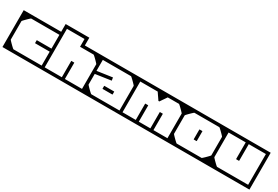

<svg xmlns="http://www.w3.org/2000/svg" viewBox="23 -1385 3157 2184"><g transform="rotate(30 1602.0 -293.0)"><path d="M-20 -279H20V-120Q20 -118.5 27.8 -110Q35.5 -101.5 47 -89.8Q58.5 -78 70.5 -66.5Q82.5 -55 91 -47.5Q99.5 -40 101 -40Q101 -40 101 -40Q101 -40 101 -40Q101 -40 101 -40Q101 -40 101 -40Q107 -40 123.2 -40Q139.5 -40 160.2 -40Q181 -40 201.2 -40Q221.5 -40 235.5 -40Q249.5 -40 252 -40Q252 -30.5 252 -20.2Q252 -10 252 0Q252 0 252 0Q252 0 252 0Q252 0 252 0Q252 0 252 0Q252 0 252 0Q252 0 232.2 0Q212.5 0 181.8 0Q151 0 116 0Q81 0 50.2 0Q19.5 0 -0.2 0Q-20 0 -20 0Q-20 0 -20 0Q-20 0 -20 0Q-20 0 -20 0Q-20 0 -20 0Q-20 0 -20 -14Q-20 -28 -20 -52Q-20 -76 -20 -105.5Q-20 -135 -20 -166.2Q-20 -197.5 -20 -227Q-20 -256.5 -20 -279ZM-20 -205Q-20 -228 -20 -257Q-20 -286 -20 -317.5Q-20 -349 -20 -378.5Q-20 -408 -20 -432Q-20 -456 -20 -470Q-20 -484 -20 -484Q-20 -484 -20 -484Q-20 -484 -20 -484Q-20 -484 -20 -484Q-20 -484 -20 -484Q-20 -484 -0.2 -484Q19.5 -484 50.2 -484Q81 -484 116 -484Q151 -484 181.8 -484Q212.5 -484 232.2 -484Q252 -484 252 -484Q252 -484 252 -484Q252 -484 252 -484Q252 -484 252 -484Q252 -484 252 -484Q252 -484 252 -484Q252 -474.5 252 -464.2Q252 -454 252 -444Q249.5 -444 235.5 -444Q221.5 -444 201.2 -444Q181 -444 160.2 -444Q139.5 -444 123.2 -444Q107 -444 101 -444Q101 -444 101 -444Q101 -444 101 -444Q101 -444 101 -444Q101 -444 101 -444Q99.5 -444 91 -436.5Q82.5 -429 70.5 -417.5Q58.5 -406 47 -394.2Q35.5 -382.5 27.8 -374Q20 -365.5 20 -364V-205ZM-20 -128V-358H20Q20 -335 20 -323.2Q20 -311.5 20 -302.8Q20 -294 20 -281Q20 -268 20 -243Q20 -243 20 -243Q20 -243 20 -243Q20 -243 20 -243Q20 -243 20 -243Q20 -219 20 -203.8Q20 -188.5 20 -172Q20 -155.5 20 -128ZM279 -259Q279 -261 279.2 -261.8Q279.5 -262.5 280.2 -262.8Q281 -263 283 -263Q283 -263 303.5 -263Q324 -263 354.5 -263Q385 -263 415.5 -263Q446 -263 466.5 -263Q487 -263 487 -263Q487 -263 487 -263Q487 -263 487 -263Q487 -263 487 -263Q487 -263 487 -263Q487 -263 487 -263Q489 -263 489.8 -262.8Q490.5 -262.5 490.8 -261.8Q491 -261 491 -259Q491 -259 491 -255.8Q491 -252.5 491 -247.8Q491 -243 491 -238.2Q491 -233.5 491 -230.2Q491 -227 491 -227Q491 -224 490.5 -223.5Q490 -223 487 -223Q487 -223 487 -223Q487 -223 487 -223Q487 -223 487 -223Q487 -223 487 -223Q487 -223 487 -223Q487 -223 466.5 -223Q446 -223 415.5 -223Q385 -223 354.5 -223Q324 -223 303.5 -223Q283 -223 283 -223Q281 -223 280.2 -223.2Q279.5 -223.5 279.2 -224.2Q279 -225 279 -227Q279 -227 279 -235Q279 -243 279 -251Q279 -259 279 -259ZM512 -249Q512 -249 512 -231Q512 -213 512 -184.8Q512 -156.5 512 -124.5Q512 -92.5 512 -64.2Q512 -36 512 -18Q512 0 512 0Q512 0 512 0Q512 0 512 0Q512 0 512 0Q512 0 512 0Q512 0 492.2 0Q472.5 0 441.8 0Q411 0 376 0Q341 0 310.2 0Q279.5 0 259.8 0Q240 0 240 0Q240 0 240 0Q240 0 240 0Q240 0 240 0Q240 0 240 0Q240 0 240 0Q240 -10 240 -20.2Q240 -30.5 240 -40Q240 -40 263.5 -40Q287 -40 321.5 -40Q356 -40 390.5 -40Q425 -40 448.5 -40Q472 -40 472 -40Q472 -40 472 -40Q472 -40 472 -40Q472 -40 472 -40Q472 -40 472 -40Q472 -40 472 -40Q472 -40 472 -40Q472 -40 472 -40Q472 -40 472 -40Q472 -40 472 -40Q472 -40 472 -40Q472 -40 472 -40Q472 -40 472 -61Q472 -82 472 -113.2Q472 -144.5 472 -175.8Q472 -207 472 -228Q472 -249 472 -249ZM512 -235H472Q472 -235 472 -256Q472 -277 472 -308.2Q472 -339.5 472 -370.8Q472 -402 472 -423Q472 -444 472 -444Q472 -444 472 -444Q472 -444 472 -444Q472 -444 472 -444Q472 -444 472 -444Q472 -444 472 -444Q472 -444 472 -444Q472 -444 472 -444Q472 -444 472 -444Q472 -444 472 -444Q472 -444 472 -444Q472 -444 472 -444Q472 -444 448.5 -444Q425 -444 390.5 -444Q356 -444 321.5 -444Q287 -444 263.5 -444Q240 -444 240 -444Q240 -454 240 -464.2Q240 -474.5 240 -484Q240 -484 240 -484Q240 -484 240 -484Q240 -484 240 -484Q240 -484 240 -484Q240 -484 240 -484Q240 -484 259.8 -484Q279.5 -484 310.2 -484Q341 -484 376 -484Q411 -484 441.8 -484Q472.5 -484 492.2 -484Q512 -484 512 -484Q512 -484 512 -484Q512 -484 512 -484Q512 -484 512 -484Q512 -484 512 -484Q512 -484 512 -466Q512 -448 512 -419.8Q512 -391.5 512 -359.5Q512 -327.5 512 -299.2Q512 -271 512 -253Q512 -235 512 -235Z M1042 -279Q1042 -279 1042 -258.8Q1042 -238.5 1042 -206.8Q1042 -175 1042 -139.5Q1042 -104 1042 -72.2Q1042 -40.5 1042 -20.2Q1042 0 1042 0Q1042 0 1042 0Q1042 0 1042 0Q1042 0 1042 0Q1042 0 1042 0Q1042 0 1021 0Q1000 0 966.8 0Q933.5 0 896 0Q858.5 0 825.2 0Q792 0 771 0Q750 0 750 0Q750 0 750 0Q750 0 750 0Q750 0 750 0Q750 0 750 0Q750 0 750 0Q750 -10 750 -20.2Q750 -30.5 750 -40Q750 -40 768.2 -40Q786.5 -40 815.2 -40Q844 -40 876 -40Q908 -40 936.8 -40Q965.5 -40 983.8 -40Q1002 -40 1002 -40Q1002 -40 1002 -40Q1002 -40 1002 -40Q1002 -40 1002 -40Q1002 -40 1002 -40Q1002 -40 1002 -40Q1002 -40 1002 -40Q1002 -40 1002 -40Q1002 -40 1002 -40Q1002 -40 1002 -40Q1002 -40 1002 -40Q1002 -40 1002 -40Q1002 -40 1002 -40Q1002 -40 1002 -40Q1002 -40 1002 -57.2Q1002 -74.5 1002 -101.8Q1002 -129 1002 -159.5Q1002 -190 1002 -217.2Q1002 -244.5 1002 -261.8Q1002 -279 1002 -279ZM472 -279H512Q512 -279 512 -261.8Q512 -244.5 512 -217.2Q512 -190 512 -159.5Q512 -129 512 -101.8Q512 -74.5 512 -57.2Q512 -40 512 -40Q512 -40 512 -40Q512 -40 512 -40Q512 -40 512 -40Q512 -40 512 -40Q512 -40 512 -40Q512 -40 512 -40Q512 -40 512 -40Q512 -40 512 -40Q512 -40 512 -40Q512 -40 512 -40Q512 -40 512 -40Q512 -40 512 -40Q512 -40 512 -40Q512 -40 530.2 -40Q548.5 -40 577.2 -40Q606 -40 638 -40Q670 -40 698.8 -40Q727.5 -40 745.8 -40Q764 -40 764 -40Q764 -30.5 764 -20.2Q764 -10 764 0Q764 0 764 0Q764 0 764 0Q764 0 764 0Q764 0 764 0Q764 0 764 0Q764 0 743 0Q722 0 688.8 0Q655.5 0 618 0Q580.5 0 547.2 0Q514 0 493 0Q472 0 472 0Q472 0 472 0Q472 0 472 0Q472 0 472 0Q472 0 472 0Q472 0 472 -20.2Q472 -40.5 472 -72.2Q472 -104 472 -139.5Q472 -175 472 -206.8Q472 -238.5 472 -258.8Q472 -279 472 -279ZM472 -296V-586Q472 -586 487.8 -586Q503.5 -586 526.8 -586Q550 -586 573.5 -586Q597 -586 613.5 -586Q630 -586 631 -586Q631 -586 631 -586Q631 -586 631 -586Q631 -586 631 -586Q631 -586 631 -586Q631 -586 631 -586Q631 -586 631 -586Q631 -586 631 -586Q631 -586 631 -586Q631 -586 631 -586Q631 -586 631 -586Q632 -586 647.8 -586Q663.5 -586 686 -586Q708.5 -586 730.8 -586Q753 -586 768 -586Q783 -586 783 -586V-484Q786 -484 795.5 -484Q805 -484 818.8 -484Q832.5 -484 848 -484Q867.5 -484 886 -484Q904.5 -484 926.2 -484Q948 -484 976 -484Q1004 -484 1042 -484V-287H1002V-364Q1002 -364 1002 -364Q1002 -364 1002 -364Q1002 -365.5 994.5 -374Q987 -382.5 975.5 -394.2Q964 -406 952.2 -417.5Q940.5 -429 931.8 -436.5Q923 -444 921 -444Q921 -444 921 -444Q921 -444 921 -444Q921 -444 921 -444Q911 -444 890.2 -444Q869.5 -444 844.2 -444Q819 -444 796 -444Q773 -444 758 -444Q743 -444 743 -444Q743 -444 743 -444Q743 -444 743 -444Q743 -444 743 -444Q743 -444 743 -444V-546Q743 -546 743 -546Q743 -546 743 -546Q743 -546 726 -546Q709 -546 687 -546Q665 -546 648 -546Q631 -546 631 -546Q631 -546 613 -546Q595 -546 571.5 -546Q548 -546 530 -546Q512 -546 512 -546Q512 -546 512 -546Q512 -546 512 -546V-296ZM472 -358H512Q512 -330.5 512 -314Q512 -297.5 512 -282.2Q512 -267 512 -243Q512 -243 512 -243Q512 -243 512 -243Q512 -243 512 -243Q512 -243 512 -243Q512 -218 512 -205Q512 -192 512 -183.2Q512 -174.5 512 -162.8Q512 -151 512 -128H472ZM1042 -128H1002Q1002 -155.5 1002 -172Q1002 -188.5 1002 -203.8Q1002 -219 1002 -243Q1002 -243 1002 -243Q1002 -243 1002 -243Q1002 -243 1002 -243Q1002 -243 1002 -243Q1002 -268 1002 -281Q1002 -294 1002 -302.8Q1002 -311.5 1002 -323.2Q1002 -335 1002 -358H1042ZM741 -33Q739.5 -33 738.8 -33Q738 -33 737.5 -33.5Q737 -34 737 -34.8Q737 -35.5 737 -37Q737 -37 737 -37Q737 -37 737 -37Q737 -37 737 -37Q737 -37 737 -37Q737 -37 737 -37Q737 -37 737 -52.5Q737 -68 737 -92.2Q737 -116.5 737 -144Q737 -171.5 737 -195.8Q737 -220 737 -235.5Q737 -251 737 -251Q737 -253 737.2 -253.8Q737.5 -254.5 738.2 -254.8Q739 -255 741 -255Q741 -255 749 -255Q757 -255 765 -255Q773 -255 773 -255Q775 -255 775.8 -254.8Q776.5 -254.5 776.8 -253.8Q777 -253 777 -251Q777 -251 777 -235.5Q777 -220 777 -195.8Q777 -171.5 777 -144Q777 -116.5 777 -92.2Q777 -68 777 -52.5Q777 -37 777 -37Q777 -37 777 -37Q777 -37 777 -37Q777 -37 777 -37Q777 -37 777 -37Q777 -37 777 -37Q777 -35.5 777 -34.8Q777 -34 776.5 -33.5Q776 -33 775.2 -33Q774.5 -33 773 -33Q773 -33 765 -33Q757 -33 749 -33Q741 -33 741 -33Z M1002 -279H1042V-120Q1042 -118.5 1049.8 -110Q1057.5 -101.5 1069 -89.8Q1080.5 -78 1092.5 -66.5Q1104.5 -55 1113 -47.5Q1121.5 -40 1123 -40Q1123 -40 1123 -40Q1123 -40 1123 -40Q1123 -40 1123 -40Q1123 -40 1123 -40Q1129 -40 1145.2 -40Q1161.5 -40 1182.2 -40Q1203 -40 1223.2 -40Q1243.5 -40 1257.5 -40Q1271.5 -40 1274 -40Q1274 -30.5 1274 -20.2Q1274 -10 1274 0Q1274 0 1274 0Q1274 0 1274 0Q1274 0 1274 0Q1274 0 1274 0Q1274 0 1274 0Q1274 0 1254.2 0Q1234.5 0 1203.8 0Q1173 0 1138 0Q1103 0 1072.2 0Q1041.5 0 1021.8 0Q1002 0 1002 0Q1002 0 1002 0Q1002 0 1002 0Q1002 0 1002 0Q1002 0 1002 0Q1002 0 1002 -14Q1002 -28 1002 -52Q1002 -76 1002 -105.5Q1002 -135 1002 -166.2Q1002 -197.5 1002 -227Q1002 -256.5 1002 -279ZM1002 -235Q1002 -235 1002 -253Q1002 -271 1002 -299.2Q1002 -327.5 1002 -359.5Q1002 -391.5 1002 -419.8Q1002 -448 1002 -466Q1002 -484 1002 -484Q1002 -484 1002 -484Q1002 -484 1002 -484Q1002 -484 1002 -484Q1002 -484 1002 -484Q1002 -484 1021.8 -484Q1041.5 -484 1072.2 -484Q1103 -484 1138 -484Q1173 -484 1203.8 -484Q1234.5 -484 1254.2 -484Q1274 -484 1274 -484Q1274 -484 1274 -484Q1274 -484 1274 -484Q1274 -484 1274 -484Q1274 -484 1274 -484Q1274 -484 1274 -484Q1274 -474.5 1274 -464.2Q1274 -454 1274 -444Q1274 -444 1250.5 -444Q1227 -444 1192.5 -444Q1158 -444 1123.5 -444Q1089 -444 1065.5 -444Q1042 -444 1042 -444Q1042 -444 1042 -444Q1042 -444 1042 -444Q1042 -444 1042 -444Q1042 -444 1042 -444Q1042 -444 1042 -444Q1042 -444 1042 -444Q1042 -444 1042 -444Q1042 -444 1042 -444Q1042 -444 1042 -444Q1042 -444 1042 -444Q1042 -444 1042 -444Q1042 -444 1042 -423Q1042 -402 1042 -370.8Q1042 -339.5 1042 -308.2Q1042 -277 1042 -256Q1042 -235 1042 -235ZM1534 -205H1494V-364Q1494 -365.5 1486.2 -374Q1478.5 -382.5 1467 -394.2Q1455.5 -406 1443.5 -417.5Q1431.5 -429 1423 -436.5Q1414.5 -444 1413 -444Q1413 -444 1413 -444Q1413 -444 1413 -444Q1413 -444 1413 -444Q1413 -444 1413 -444Q1407 -444 1390.8 -444Q1374.5 -444 1353.8 -444Q1333 -444 1312.8 -444Q1292.5 -444 1278.5 -444Q1264.5 -444 1262 -444Q1262 -454 1262 -464.2Q1262 -474.5 1262 -484Q1262 -484 1262 -484Q1262 -484 1262 -484Q1262 -484 1262 -484Q1262 -484 1262 -484Q1262 -484 1262 -484Q1262 -484 1281.8 -484Q1301.5 -484 1332.2 -484Q1363 -484 1398 -484Q1433 -484 1463.8 -484Q1494.5 -484 1514.2 -484Q1534 -484 1534 -484Q1534 -484 1534 -484Q1534 -484 1534 -484Q1534 -484 1534 -484Q1534 -484 1534 -484Q1534 -484 1534 -470Q1534 -456 1534 -432Q1534 -408 1534 -378.5Q1534 -349 1534 -317.5Q1534 -286 1534 -257Q1534 -228 1534 -205ZM1534 -249Q1534 -249 1534 -231Q1534 -213 1534 -184.8Q1534 -156.5 1534 -124.5Q1534 -92.5 1534 -64.2Q1534 -36 1534 -18Q1534 0 1534 0Q1534 0 1534 0Q1534 0 1534 0Q1534 0 1534 0Q1534 0 1534 0Q1534 0 1514.2 0Q1494.5 0 1463.8 0Q1433 0 1398 0Q1363 0 1332.2 0Q1301.5 0 1281.8 0Q1262 0 1262 0Q1262 0 1262 0Q1262 0 1262 0Q1262 0 1262 0Q1262 0 1262 0Q1262 0 1262 0Q1262 -10 1262 -20.2Q1262 -30.5 1262 -40Q1262 -40 1285.5 -40Q1309 -40 1343.5 -40Q1378 -40 1412.5 -40Q1447 -40 1470.5 -40Q1494 -40 1494 -40Q1494 -40 1494 -40Q1494 -40 1494 -40Q1494 -40 1494 -40Q1494 -40 1494 -40Q1494 -40 1494 -40Q1494 -40 1494 -40Q1494 -40 1494 -40Q1494 -40 1494 -40Q1494 -40 1494 -40Q1494 -40 1494 -40Q1494 -40 1494 -40Q1494 -40 1494 -61Q1494 -82 1494 -113.2Q1494 -144.5 1494 -175.8Q1494 -207 1494 -228Q1494 -249 1494 -249ZM1534 -128H1494Q1494 -155.5 1494 -172Q1494 -188.5 1494 -203.8Q1494 -219 1494 -243Q1494 -243 1494 -243Q1494 -243 1494 -243Q1494 -243 1494 -243Q1494 -243 1494 -243Q1494 -268 1494 -281Q1494 -294 1494 -302.8Q1494 -311.5 1494 -323.2Q1494 -335 1494 -358H1534ZM1207 -157Q1207 -157 1207 -157Q1207 -157 1207 -157Q1207 -157 1207 -157Q1207 -157 1207 -157Q1207 -157 1207 -157Q1207 -157 1207 -157Q1207 -157 1207 -157Q1204 -157 1203.5 -157.5Q1203 -158 1203 -161Q1203 -166.5 1203 -171.8Q1203 -177 1203 -182.2Q1203 -187.5 1203 -193Q1203 -196 1203.5 -196.5Q1204 -197 1207 -197Q1207 -197 1207 -197Q1207 -197 1207 -197Q1207 -197 1207 -197Q1207 -197 1207 -197Q1207 -197 1207 -197Q1207 -197 1207 -197Q1207 -197 1207 -197Q1207 -197 1225.8 -197Q1244.5 -197 1269 -197Q1293.5 -197 1312.2 -197Q1331 -197 1331 -197Q1331 -197 1331 -197Q1331 -197 1331 -197Q1334 -197 1334.5 -196.5Q1335 -196 1335 -193Q1335 -187.5 1335 -182.2Q1335 -177 1335 -171.8Q1335 -166.5 1335 -161Q1335 -158 1334.5 -157.5Q1334 -157 1331 -157Q1331 -157 1331 -157Q1331 -157 1331 -157Q1331 -157 1312.2 -157Q1293.5 -157 1269 -157Q1244.5 -157 1225.8 -157Q1207 -157 1207 -157ZM1023 -314H1042Q1042 -314 1042 -310.5Q1042 -307 1042 -303.5Q1042 -300 1042 -300Q1042 -300 1062.2 -303Q1082.5 -306 1112.2 -310.2Q1142 -314.5 1171.8 -318.8Q1201.5 -323 1221.8 -326Q1242 -329 1242 -329Q1242 -329 1242.2 -327Q1242.5 -325 1243.2 -320.8Q1244 -316.5 1245 -310Q1246 -303.5 1246.8 -299Q1247.5 -294.5 1247.8 -292.2Q1248 -290 1248 -290Q1248 -290 1227.2 -287Q1206.5 -284 1175.8 -279.5Q1145 -275 1114.2 -270.5Q1083.5 -266 1062.8 -263Q1042 -260 1042 -260Q1042 -260 1042 -255.2Q1042 -250.5 1042 -245.8Q1042 -241 1042 -241H1023Z M1829 -484Q1829 -484 1829 -484Q1829 -484 1829 -484Q1829 -484 1829 -484Q1829 -484 1829 -484Q1829 -484 1829 -484Q1829 -484 1829 -484Q1829 -484 1829 -484Q1829 -484 1829 -484Q1829 -484 1829 -484Q1829 -484 1853.2 -484Q1877.5 -484 1915.5 -484Q1953.5 -484 1996.5 -484Q2039.5 -484 2077.5 -484Q2115.5 -484 2139.8 -484Q2164 -484 2164 -484Q2164 -484 2164 -484Q2164 -484 2164 -484Q2164 -421 2164 -372.8Q2164 -324.5 2164 -284.2Q2164 -244 2164 -205H2124V-364Q2124 -365.5 2116.2 -374Q2108.5 -382.5 2097 -394.2Q2085.5 -406 2073.5 -417.5Q2061.5 -429 2053 -436.5Q2044.5 -444 2043 -444Q2043 -444 2043 -444Q2043 -444 2043 -444Q2043 -444 2043 -444Q2043 -444 2028 -444Q2013 -444 1991 -444Q1969 -444 1947 -444Q1925 -444 1910 -444Q1895 -444 1895 -444Q1895 -444 1895 -444Q1895 -444 1895 -444Q1895 -444 1895 -444Q1895 -444 1889 -435Q1883 -426 1874 -413Q1865 -400 1856 -387Q1847 -374 1841 -365Q1835 -356 1835 -356Q1835 -356 1832 -356Q1829 -356 1829 -356Q1822.5 -376 1820.2 -398Q1818 -420 1820.2 -442Q1822.5 -464 1829 -484ZM2164 -128H2124Q2124 -155.5 2124 -172Q2124 -188.5 2124 -203.8Q2124 -219 2124 -243Q2124 -243 2124 -243Q2124 -243 2124 -243Q2124 -243 2124 -243Q2124 -243 2124 -243Q2124 -268 2124 -281Q2124 -294 2124 -302.8Q2124 -311.5 2124 -323.2Q2124 -335 2124 -358H2164ZM1494 -128V-358H1534Q1534 -335 1534 -323.2Q1534 -311.5 1534 -302.8Q1534 -294 1534 -281Q1534 -268 1534 -243Q1534 -243 1534 -243Q1534 -243 1534 -243Q1534 -243 1534 -243Q1534 -243 1534 -243Q1534 -219 1534 -203.8Q1534 -188.5 1534 -172Q1534 -155.5 1534 -128ZM2164 -289Q2164 -289 2164 -268.2Q2164 -247.5 2164 -214.5Q2164 -181.5 2164 -144.5Q2164 -107.5 2164 -74.5Q2164 -41.5 2164 -20.8Q2164 0 2164 0Q2164 0 2164 0Q2164 0 2164 0Q2164 0 2164 0Q2164 0 2139.8 0Q2115.5 0 2077 0Q2038.5 0 1995 0Q1951.5 0 1912.2 0Q1873 0 1847.2 0Q1821.5 0 1819 0Q1819 0 1819 0Q1819 0 1819 0Q1819 0 1819 0Q1819 0 1819 0Q1819 0 1819 0Q1819 0 1819 0Q1819 0 1819 0Q1819 -11.5 1819 -20.2Q1819 -29 1819 -40Q1819 -40 1819 -40Q1819 -40 1819 -40Q1819 -40 1841 -40Q1863 -40 1897.8 -40Q1932.5 -40 1971.5 -40Q2010.5 -40 2045.2 -40Q2080 -40 2102 -40Q2124 -40 2124 -40Q2124 -40 2124 -40Q2124 -40 2124 -40Q2124 -40 2124 -40Q2124 -40 2124 -40Q2124 -40 2124 -40Q2124 -40 2124 -40Q2124 -40 2124 -40Q2124 -40 2124 -40Q2124 -40 2124 -40Q2124 -40 2124 -40Q2124 -40 2124 -65.2Q2124 -90.5 2124 -127.5Q2124 -164.5 2124 -201.5Q2124 -238.5 2124 -263.8Q2124 -289 2124 -289ZM1494 -289H1534Q1534 -289 1534 -263.8Q1534 -238.5 1534 -201.5Q1534 -164.5 1534 -127.5Q1534 -90.5 1534 -65.2Q1534 -40 1534 -40Q1534 -40 1534 -40Q1534 -40 1534 -40Q1534 -40 1534 -40Q1534 -40 1534 -40Q1534 -40 1534 -40Q1534 -40 1534 -40Q1534 -40 1534 -40Q1534 -40 1534 -40Q1534 -40 1534 -40Q1534 -40 1534 -40Q1534 -40 1556 -40Q1578 -40 1612.8 -40Q1647.5 -40 1686.5 -40Q1725.5 -40 1760.2 -40Q1795 -40 1817 -40Q1839 -40 1839 -40Q1839 -40 1839 -40Q1839 -40 1839 -40Q1839 -29 1839 -20.2Q1839 -11.5 1839 0Q1839 0 1839 0Q1839 0 1839 0Q1839 0 1839 0Q1839 0 1839 0Q1839 0 1839 0Q1839 0 1839 0Q1839 0 1839 0Q1837 0 1811 0Q1785 0 1745.8 0Q1706.5 0 1663 0Q1619.5 0 1581 0Q1542.5 0 1518.2 0Q1494 0 1494 0Q1494 0 1494 0Q1494 0 1494 0Q1494 0 1494 0Q1494 0 1494 -20.8Q1494 -41.5 1494 -74.5Q1494 -107.5 1494 -144.5Q1494 -181.5 1494 -214.5Q1494 -247.5 1494 -268.2Q1494 -289 1494 -289ZM1829 -484Q1830 -472 1830.8 -459.2Q1831.5 -446.5 1831.8 -433.2Q1832 -420 1832 -406.8Q1832 -393.5 1831.2 -380.8Q1830.5 -368 1829 -356Q1829 -356 1826 -356Q1823 -356 1823 -356Q1823 -356 1817 -365Q1811 -374 1802 -387Q1793 -400 1784 -413Q1775 -426 1769 -435Q1763 -444 1763 -444Q1763 -444 1763 -444Q1763 -444 1763 -444Q1763 -444 1763 -444Q1720.5 -444 1679.8 -444Q1639 -444 1606 -444Q1573 -444 1553.5 -444Q1534 -444 1534 -444Q1534 -444 1534 -444Q1534 -444 1534 -444Q1534 -444 1534 -444Q1534 -444 1534 -444Q1534 -444 1534 -444Q1534 -444 1534 -444Q1534 -444 1534 -444Q1534 -444 1534 -444Q1534 -444 1534 -441.8Q1534 -439.5 1534 -428.5Q1534 -417.5 1534 -392.5Q1534 -367.5 1534 -322Q1534 -276.5 1534 -205H1494Q1494 -223.5 1494 -245.5Q1494 -267.5 1494 -291.8Q1494 -316 1494 -341.2Q1494 -366.5 1494 -391.2Q1494 -416 1494 -439.8Q1494 -463.5 1494 -484Q1494 -484 1494 -484Q1494 -484 1494 -484Q1494 -484 1518.2 -484Q1542.5 -484 1580.5 -484Q1618.5 -484 1661.5 -484Q1704.5 -484 1742.5 -484Q1780.5 -484 1804.8 -484Q1829 -484 1829 -484Q1829 -484 1829 -484Q1829 -484 1829 -484Q1829 -484 1829 -484Q1829 -484 1829 -484Q1829 -484 1829 -484Q1829 -484 1829 -484Q1829 -484 1829 -484Q1829 -484 1829 -484ZM1712 -33Q1710.5 -33 1709.8 -33Q1709 -33 1708.5 -33.5Q1708 -34 1708 -34.8Q1708 -35.5 1708 -37Q1708 -37 1708 -37Q1708 -37 1708 -37Q1708 -37 1708 -37Q1708 -37 1708 -37Q1708 -37 1708 -37Q1708 -37 1708 -52.5Q1708 -68 1708 -92.2Q1708 -116.5 1708 -144Q1708 -171.5 1708 -195.8Q1708 -220 1708 -235.5Q1708 -251 1708 -251Q1708 -253 1708.2 -253.8Q1708.5 -254.5 1709.2 -254.8Q1710 -255 1712 -255Q1712 -255 1720 -255Q1728 -255 1736 -255Q1744 -255 1744 -255Q1746 -255 1746.8 -254.8Q1747.5 -254.5 1747.8 -253.8Q1748 -253 1748 -251Q1748 -251 1748 -235.5Q1748 -220 1748 -195.8Q1748 -171.5 1748 -144Q1748 -116.5 1748 -92.2Q1748 -68 1748 -52.5Q1748 -37 1748 -37Q1748 -37 1748 -37Q1748 -37 1748 -37Q1748 -37 1748 -37Q1748 -37 1748 -37Q1748 -37 1748 -37Q1748 -35.5 1748 -34.8Q1748 -34 1747.5 -33.5Q1747 -33 1746.2 -33Q1745.5 -33 1744 -33Q1744 -33 1736 -33Q1728 -33 1720 -33Q1712 -33 1712 -33ZM1936 -33Q1936 -33 1928 -33Q1920 -33 1912 -33Q1904 -33 1904 -33Q1902.5 -33 1901.8 -33Q1901 -33 1900.5 -33.5Q1900 -34 1900 -34.8Q1900 -35.5 1900 -37Q1900 -37 1900 -37Q1900 -37 1900 -37Q1900 -37 1900 -37Q1900 -37 1900 -37Q1900 -37 1900 -37Q1900 -37 1900 -52.5Q1900 -68 1900 -92.2Q1900 -116.5 1900 -144Q1900 -171.5 1900 -195.8Q1900 -220 1900 -235.5Q1900 -251 1900 -251Q1900 -253 1900.2 -253.8Q1900.5 -254.5 1901.2 -254.8Q1902 -255 1904 -255Q1904 -255 1912 -255Q1920 -255 1928 -255Q1936 -255 1936 -255Q1938 -255 1938.8 -254.8Q1939.5 -254.5 1939.8 -253.8Q1940 -253 1940 -251Q1940 -251 1940 -235.5Q1940 -220 1940 -195.8Q1940 -171.5 1940 -144Q1940 -116.5 1940 -92.2Q1940 -68 1940 -52.5Q1940 -37 1940 -37Q1940 -37 1940 -37Q1940 -37 1940 -37Q1940 -37 1940 -37Q1940 -37 1940 -37Q1940 -37 1940 -37Q1940 -35.5 1940 -34.8Q1940 -34 1939.5 -33.5Q1939 -33 1938.2 -33Q1937.5 -33 1936 -33Z M2694 -128H2654Q2654 -155.5 2654 -172Q2654 -188.5 2654 -203.8Q2654 -219 2654 -243Q2654 -243 2654 -243Q2654 -243 2654 -243Q2654 -243 2654 -243Q2654 -243 2654 -243Q2654 -268 2654 -281Q2654 -294 2654 -302.8Q2654 -311.5 2654 -323.2Q2654 -335 2654 -358H2694ZM2694 -279Q2694 -279 2694 -258.8Q2694 -238.5 2694 -206.8Q2694 -175 2694 -139.5Q2694 -104 2694 -72.2Q2694 -40.5 2694 -20.2Q2694 0 2694 0Q2694 0 2694 0Q2694 0 2694 0Q2694 0 2694 0Q2694 0 2694 0Q2694 0 2673.8 0Q2653.5 0 2621.5 0Q2589.5 0 2553.2 0Q2517 0 2483.8 0Q2450.5 0 2428 0Q2405.5 0 2402 0Q2402 0 2402 0Q2402 0 2402 0Q2402 0 2402 0Q2402 0 2402 0Q2402 0 2402 0Q2402 -10 2402 -20.2Q2402 -30.5 2402 -40Q2402 -40 2419.2 -40Q2436.5 -40 2462 -40Q2487.5 -40 2513 -40Q2538.5 -40 2555.8 -40Q2573 -40 2573 -40Q2573 -40 2573 -40Q2573 -40 2573 -40Q2573 -40 2573 -40Q2574.5 -40 2583 -47.5Q2591.5 -55 2603.5 -66.5Q2615.5 -78 2627 -89.8Q2638.5 -101.5 2646.2 -110Q2654 -118.5 2654 -120V-279ZM2694 -205H2654V-364Q2654 -365.5 2646.2 -374Q2638.5 -382.5 2627 -394.2Q2615.5 -406 2603.5 -417.5Q2591.5 -429 2583 -436.5Q2574.5 -444 2573 -444Q2573 -444 2573 -444Q2573 -444 2573 -444Q2573 -444 2573 -444Q2573 -444 2555.8 -444Q2538.5 -444 2513 -444Q2487.5 -444 2462 -444Q2436.5 -444 2419.2 -444Q2402 -444 2402 -444Q2402 -454 2402 -464.2Q2402 -474.5 2402 -484Q2402 -484 2402 -484Q2402 -484 2402 -484Q2402 -484 2402 -484Q2402 -484 2402 -484Q2402 -484 2402 -484Q2405.5 -484 2428 -484Q2450.5 -484 2483.8 -484Q2517 -484 2553.2 -484Q2589.5 -484 2621.5 -484Q2653.5 -484 2673.8 -484Q2694 -484 2694 -484Q2694 -484 2694 -484Q2694 -484 2694 -484Q2694 -484 2694 -484Q2694 -484 2694 -484Q2694 -484 2694 -463.8Q2694 -443.5 2694 -411.8Q2694 -380 2694 -344.5Q2694 -309 2694 -277.2Q2694 -245.5 2694 -225.2Q2694 -205 2694 -205ZM2389 -181Q2389 -181 2389 -199.8Q2389 -218.5 2389 -243Q2389 -267.5 2389 -286.2Q2389 -305 2389 -305Q2389 -305 2389 -305Q2389 -305 2389 -305Q2389 -308 2389.5 -308.5Q2390 -309 2393 -309Q2398.5 -309 2403.8 -309Q2409 -309 2414.2 -309Q2419.5 -309 2425 -309Q2428 -309 2428.5 -308.5Q2429 -308 2429 -305Q2429 -305 2429 -305Q2429 -305 2429 -305Q2429 -305 2429 -286.2Q2429 -267.5 2429 -243Q2429 -218.5 2429 -199.8Q2429 -181 2429 -181Q2429 -181 2429 -181Q2429 -181 2429 -181Q2429 -181 2429 -181Q2429 -181 2429 -181Q2429 -181 2429 -181Q2429 -181 2429 -181Q2429 -181 2429 -181Q2429 -178 2428.5 -177.5Q2428 -177 2425 -177Q2417 -177 2409.2 -177Q2401.5 -177 2393 -177Q2390 -177 2389.5 -177.5Q2389 -178 2389 -181Q2389 -181 2389 -181Q2389 -181 2389 -181Q2389 -181 2389 -181Q2389 -181 2389 -181Q2389 -181 2389 -181Q2389 -181 2389 -181Q2389 -181 2389 -181ZM2124 -128V-358H2164Q2164 -335 2164 -323.2Q2164 -311.5 2164 -302.8Q2164 -294 2164 -281Q2164 -268 2164 -243Q2164 -243 2164 -243Q2164 -243 2164 -243Q2164 -243 2164 -243Q2164 -243 2164 -243Q2164 -219 2164 -203.8Q2164 -188.5 2164 -172Q2164 -155.5 2164 -128ZM2124 -279H2164V-120Q2164 -118.5 2171.8 -110Q2179.5 -101.5 2191 -89.8Q2202.5 -78 2214.5 -66.5Q2226.5 -55 2235 -47.5Q2243.5 -40 2245 -40Q2245 -40 2245 -40Q2245 -40 2245 -40Q2245 -40 2245 -40Q2245 -40 2262.2 -40Q2279.5 -40 2305 -40Q2330.5 -40 2356 -40Q2381.5 -40 2398.8 -40Q2416 -40 2416 -40Q2416 -30.5 2416 -20.2Q2416 -10 2416 0Q2416 0 2416 0Q2416 0 2416 0Q2416 0 2416 0Q2416 0 2416 0Q2416 0 2416 0Q2412.5 0 2390 0Q2367.5 0 2334.2 0Q2301 0 2264.8 0Q2228.5 0 2196.5 0Q2164.5 0 2144.2 0Q2124 0 2124 0Q2124 0 2124 0Q2124 0 2124 0Q2124 0 2124 0Q2124 0 2124 0Q2124 0 2124 -20.2Q2124 -40.5 2124 -72.2Q2124 -104 2124 -139.5Q2124 -175 2124 -206.8Q2124 -238.5 2124 -258.8Q2124 -279 2124 -279ZM2124 -205Q2124 -205 2124 -225.2Q2124 -245.5 2124 -277.2Q2124 -309 2124 -344.5Q2124 -380 2124 -411.8Q2124 -443.5 2124 -463.8Q2124 -484 2124 -484Q2124 -484 2124 -484Q2124 -484 2124 -484Q2124 -484 2124 -484Q2124 -484 2124 -484Q2124 -484 2144.2 -484Q2164.5 -484 2196.5 -484Q2228.5 -484 2264.8 -484Q2301 -484 2334.2 -484Q2367.5 -484 2390 -484Q2412.5 -484 2416 -484Q2416 -484 2416 -484Q2416 -484 2416 -484Q2416 -484 2416 -484Q2416 -484 2416 -484Q2416 -484 2416 -484Q2416 -474.5 2416 -464.2Q2416 -454 2416 -444Q2416 -444 2398.8 -444Q2381.5 -444 2356 -444Q2330.5 -444 2305 -444Q2279.5 -444 2262.2 -444Q2245 -444 2245 -444Q2245 -444 2245 -444Q2245 -444 2245 -444Q2245 -444 2245 -444Q2243.5 -444 2235 -436.5Q2226.5 -429 2214.5 -417.5Q2202.5 -406 2191 -394.2Q2179.5 -382.5 2171.8 -374Q2164 -365.5 2164 -364V-205Z M2654 -357H2694Q2694 -329.5 2694 -313Q2694 -296.5 2694 -281.2Q2694 -266 2694 -242Q2694 -242 2694 -242Q2694 -242 2694 -242Q2694 -242 2694 -242Q2694 -242 2694 -242Q2694 -217 2694 -204Q2694 -191 2694 -182.2Q2694 -173.5 2694 -161.8Q2694 -150 2694 -127H2654ZM3224 -357V-127H3184Q3184 -150 3184 -161.8Q3184 -173.5 3184 -182.2Q3184 -191 3184 -204Q3184 -217 3184 -242Q3184 -242 3184 -242Q3184 -242 3184 -242Q3184 -242 3184 -242Q3184 -242 3184 -242Q3184 -266 3184 -281.2Q3184 -296.5 3184 -313Q3184 -329.5 3184 -357ZM2654 -279H2694V-120Q2694 -118.5 2701.8 -110Q2709.5 -101.5 2721 -89.8Q2732.5 -78 2744.5 -66.5Q2756.5 -55 2765 -47.5Q2773.5 -40 2775 -40Q2775 -40 2775 -40Q2775 -40 2775 -40Q2775 -40 2775 -40Q2775 -40 2792.2 -40Q2809.5 -40 2835 -40Q2860.5 -40 2886 -40Q2911.5 -40 2928.8 -40Q2946 -40 2946 -40Q2946 -30.5 2946 -20.2Q2946 -10 2946 0Q2946 0 2946 0Q2946 0 2946 0Q2946 0 2946 0Q2946 0 2946 0Q2946 0 2946 0Q2942.5 0 2920 0Q2897.5 0 2864.2 0Q2831 0 2794.8 0Q2758.5 0 2726.5 0Q2694.5 0 2674.2 0Q2654 0 2654 0Q2654 0 2654 0Q2654 0 2654 0Q2654 0 2654 0Q2654 0 2654 0Q2654 0 2654 -20.2Q2654 -40.5 2654 -72.2Q2654 -104 2654 -139.5Q2654 -175 2654 -206.8Q2654 -238.5 2654 -258.8Q2654 -279 2654 -279ZM2654 -205Q2654 -205 2654 -225.2Q2654 -245.5 2654 -277.2Q2654 -309 2654 -344.5Q2654 -380 2654 -411.8Q2654 -443.5 2654 -463.8Q2654 -484 2654 -484Q2654 -484 2654 -484Q2654 -484 2654 -484Q2654 -484 2654 -484Q2654 -484 2654 -484Q2654 -484 2675 -484Q2696 -484 2729.2 -484Q2762.5 -484 2800 -484Q2837.5 -484 2870.8 -484Q2904 -484 2925 -484Q2946 -484 2946 -484Q2946 -484 2946 -484Q2946 -484 2946 -484Q2946 -484 2946 -484Q2946 -484 2946 -484Q2946 -484 2946 -484Q2946 -474.5 2946 -464.2Q2946 -454 2946 -444Q2946 -444 2927.8 -444Q2909.5 -444 2880.8 -444Q2852 -444 2820 -444Q2788 -444 2759.2 -444Q2730.5 -444 2712.2 -444Q2694 -444 2694 -444Q2694 -444 2694 -444Q2694 -444 2694 -444Q2694 -444 2694 -444Q2694 -444 2694 -444Q2694 -444 2694 -444Q2694 -444 2694 -444Q2694 -444 2694 -444Q2694 -444 2694 -444Q2694 -444 2694 -444Q2694 -444 2694 -444Q2694 -444 2694 -444Q2694 -444 2694 -444Q2694 -444 2694 -444Q2694 -444 2694 -426.8Q2694 -409.5 2694 -382.2Q2694 -355 2694 -324.5Q2694 -294 2694 -266.8Q2694 -239.5 2694 -222.2Q2694 -205 2694 -205ZM3224 -205H3184Q3184 -205 3184 -222.2Q3184 -239.5 3184 -266.8Q3184 -294 3184 -324.5Q3184 -355 3184 -382.2Q3184 -409.5 3184 -426.8Q3184 -444 3184 -444Q3184 -444 3184 -444Q3184 -444 3184 -444Q3184 -444 3184 -444Q3184 -444 3184 -444Q3184 -444 3184 -444Q3184 -444 3184 -444Q3184 -444 3184 -444Q3184 -444 3184 -444Q3184 -444 3184 -444Q3184 -444 3184 -444Q3184 -444 3184 -444Q3184 -444 3184 -444Q3184 -444 3184 -444Q3184 -444 3165.8 -444Q3147.5 -444 3118.8 -444Q3090 -444 3058 -444Q3026 -444 2997.2 -444Q2968.5 -444 2950.2 -444Q2932 -444 2932 -444Q2932 -454 2932 -464.2Q2932 -474.5 2932 -484Q2932 -484 2932 -484Q2932 -484 2932 -484Q2932 -484 2932 -484Q2932 -484 2932 -484Q2932 -484 2932 -484Q2932 -484 2953 -484Q2974 -484 3007.2 -484Q3040.5 -484 3078 -484Q3115.5 -484 3148.8 -484Q3182 -484 3203 -484Q3224 -484 3224 -484Q3224 -484 3224 -484Q3224 -484 3224 -484Q3224 -484 3224 -484Q3224 -484 3224 -484Q3224 -484 3224 -463.8Q3224 -443.5 3224 -411.8Q3224 -380 3224 -344.5Q3224 -309 3224 -277.2Q3224 -245.5 3224 -225.2Q3224 -205 3224 -205ZM3224 -279Q3224 -279 3224 -258.8Q3224 -238.5 3224 -206.8Q3224 -175 3224 -139.5Q3224 -104 3224 -72.2Q3224 -40.5 3224 -20.2Q3224 0 3224 0Q3224 0 3224 0Q3224 0 3224 0Q3224 0 3224 0Q3224 0 3224 0Q3224 0 3203 0Q3182 0 3148.8 0Q3115.5 0 3078 0Q3040.5 0 3007.2 0Q2974 0 2953 0Q2932 0 2932 0Q2932 0 2932 0Q2932 0 2932 0Q2932 0 2932 0Q2932 0 2932 0Q2932 0 2932 0Q2932 -10 2932 -20.2Q2932 -30.5 2932 -40Q2932 -40 2950.2 -40Q2968.5 -40 2997.2 -40Q3026 -40 3058 -40Q3090 -40 3118.8 -40Q3147.5 -40 3165.8 -40Q3184 -40 3184 -40Q3184 -40 3184 -40Q3184 -40 3184 -40Q3184 -40 3184 -40Q3184 -40 3184 -40Q3184 -40 3184 -40Q3184 -40 3184 -40Q3184 -40 3184 -40Q3184 -40 3184 -40Q3184 -40 3184 -40Q3184 -40 3184 -40Q3184 -40 3184 -40Q3184 -40 3184 -40Q3184 -40 3184 -40Q3184 -40 3184 -57.2Q3184 -74.5 3184 -101.8Q3184 -129 3184 -159.5Q3184 -190 3184 -217.2Q3184 -244.5 3184 -261.8Q3184 -279 3184 -279ZM2923 -446Q2923 -446 2931 -446Q2939 -446 2947 -446Q2955 -446 2955 -446Q2956.5 -446 2957.2 -446Q2958 -446 2958.5 -445.5Q2959 -445 2959 -444.2Q2959 -443.5 2959 -442Q2959 -442 2959 -442Q2959 -442 2959 -442Q2959 -442 2959 -442Q2959 -442 2959 -442Q2959 -442 2959 -442Q2959 -442 2959 -426.5Q2959 -411 2959 -386.8Q2959 -362.5 2959 -335Q2959 -307.5 2959 -283.2Q2959 -259 2959 -243.5Q2959 -228 2959 -228Q2959 -226 2958.8 -225.2Q2958.5 -224.5 2957.8 -224.2Q2957 -224 2955 -224Q2955 -224 2947 -224Q2939 -224 2931 -224Q2923 -224 2923 -224Q2921 -224 2920.2 -224.2Q2919.5 -224.5 2919.2 -225.2Q2919 -226 2919 -228Q2919 -228 2919 -243.5Q2919 -259 2919 -283.2Q2919 -307.5 2919 -335Q2919 -362.5 2919 -386.8Q2919 -411 2919 -426.5Q2919 -442 2919 -442Q2919 -442 2919 -442Q2919 -442 2919 -442Q2919 -442 2919 -442Q2919 -442 2919 -442Q2919 -442 2919 -442Q2919 -443.5 2919 -444.2Q2919 -445 2919.5 -445.5Q2920 -446 2920.8 -446Q2921.5 -446 2923 -446Z"/></g></svg>

Font: Honk
Style: Regular
Weight: 400
Designer: Noopur Datye & Yesha Goshar
Foundry: Ek Type
Version: Version 1.000